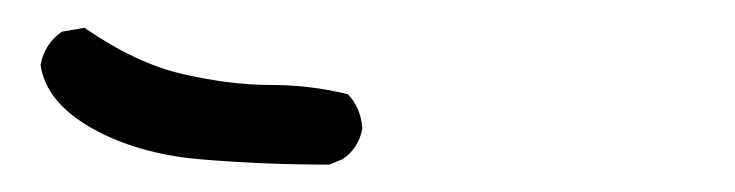

<svg xmlns="http://www.w3.org/2000/svg" viewBox="-20 -202 540 141"><path d="M221.7 -81.1Q173.8 -81.1 127.4 -85Q81.1 -88.9 47.4 -107.9Q13.7 -127 9.8 -154.3Q12.7 -169.9 25.4 -178.7L42 -181.6Q80.1 -155.3 114.7 -147.5Q149.4 -139.6 178.7 -139.6Q208 -139.6 235.4 -132.8Q245.1 -123 246.1 -107.4Q243.2 -92.8 231.4 -85Z"/></svg>

Font: JasonHandwriting4
Style: Regular
Weight: 400
Version: Version 1.01.21